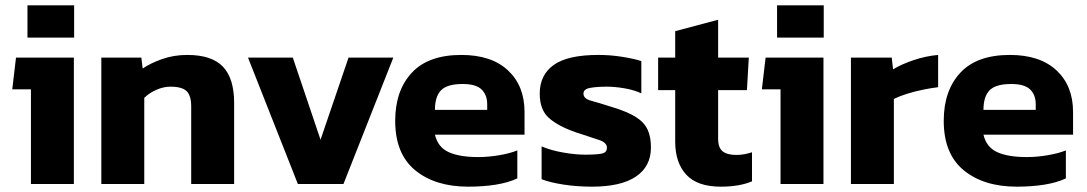

<svg xmlns="http://www.w3.org/2000/svg" viewBox="-20 -690 4075 720"><path d="M83 -549V-670H258V-549ZM96 0V-355H26L40 -474H257V0Z M360 0V-474H510L515 -433Q544 -453 588 -468.5Q632 -484 682 -484Q774 -484 816 -440Q858 -396 858 -304V0H697V-291Q697 -331 680 -348Q663 -365 619 -365Q593 -365 566 -353Q539 -341 521 -323V0Z M1097 0 910 -474H1078L1182 -166L1287 -474H1455L1268 0Z M1736 10Q1612 10 1537 -51.5Q1462 -113 1462 -237Q1462 -350 1524 -417Q1586 -484 1710 -484Q1823 -484 1885 -426Q1947 -368 1947 -270V-185H1611Q1622 -138 1662.5 -119.5Q1703 -101 1773 -101Q1812 -101 1852.5 -108Q1893 -115 1920 -126V-21Q1886 -5 1839 2.5Q1792 10 1736 10ZM1611 -278H1807V-299Q1807 -334 1786 -354.5Q1765 -375 1715 -375Q1657 -375 1634 -351.5Q1611 -328 1611 -278Z M2200 10Q2143 10 2092 2Q2041 -6 2011 -18V-141Q2046 -126 2092 -118Q2138 -110 2174 -110Q2217 -110 2236.5 -114Q2256 -118 2256 -136Q2256 -156 2224 -166Q2192 -176 2136 -195Q2071 -218 2037.5 -248.5Q2004 -279 2004 -339Q2004 -409 2056.5 -446.5Q2109 -484 2224 -484Q2269 -484 2313 -477Q2357 -470 2385 -461V-340Q2357 -353 2321 -359Q2285 -365 2256 -365Q2219 -365 2193.5 -360.5Q2168 -356 2168 -339Q2168 -320 2196 -312.5Q2224 -305 2277 -288Q2333 -271 2364 -251.5Q2395 -232 2408 -205Q2421 -178 2421 -137Q2421 -66 2365 -28Q2309 10 2200 10Z M2683 10Q2595 10 2553.5 -35Q2512 -80 2512 -159V-352H2448V-474H2512V-573L2673 -616V-474H2788L2781 -352H2673V-170Q2673 -136 2690 -122.5Q2707 -109 2741 -109Q2770 -109 2800 -119V-10Q2753 10 2683 10Z M2894 -549V-670H3069V-549ZM2907 0V-355H2837L2851 -474H3068V0Z M3171 0V-474H3324L3329 -430Q3360 -449 3406 -464.5Q3452 -480 3498 -484V-363Q3472 -360 3440.5 -353.5Q3409 -347 3380.5 -338Q3352 -329 3332 -319V0Z M3793 10Q3669 10 3594 -51.5Q3519 -113 3519 -237Q3519 -350 3581 -417Q3643 -484 3767 -484Q3880 -484 3942 -426Q4004 -368 4004 -270V-185H3668Q3679 -138 3719.5 -119.5Q3760 -101 3830 -101Q3869 -101 3909.5 -108Q3950 -115 3977 -126V-21Q3943 -5 3896 2.5Q3849 10 3793 10ZM3668 -278H3864V-299Q3864 -334 3843 -354.5Q3822 -375 3772 -375Q3714 -375 3691 -351.5Q3668 -328 3668 -278Z"/></svg>

Font: Kanit SemiBold
Style: Regular
Weight: 600
Designer: Katatrad Team
Foundry: CadsonDemak
Version: Version 2.000; ttfautohint (v1.8.3)